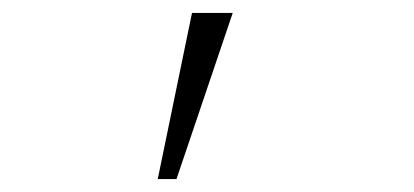

<svg xmlns="http://www.w3.org/2000/svg" viewBox="-20 -112 640 297"><path d="M277 -92H340L253 165H224Z"/></svg>

Font: IBM Plex Mono ExtraLight
Style: Regular
Weight: 200
Monospace: yes
Designer: Mike Abbink, Paul van der Laan, Pieter van Rosmalen
Foundry: Bold Monday
Version: Version 2.3